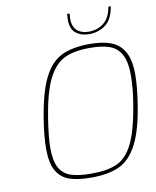

<svg xmlns="http://www.w3.org/2000/svg" viewBox="-99 -1002 878 1083"><g transform="rotate(-10 340.0 -460.5)"><path d="M112 -199Q112 -269 128 -368Q152 -518 192.5 -598Q233 -678 295.5 -708Q358 -738 457 -738Q531 -738 579.5 -719Q628 -700 654 -653.5Q680 -607 680 -524Q680 -453 664 -354Q641 -206 599 -128Q557 -50 495 -22Q433 6 336 6Q259 6 211 -10.5Q163 -27 137.5 -71.5Q112 -116 112 -199ZM640 -361Q655 -451 655 -525Q655 -603 631.5 -644.5Q608 -686 564.5 -701Q521 -716 452 -716Q362 -716 306 -688.5Q250 -661 212.5 -584.5Q175 -508 152 -361Q136 -255 136 -199Q136 -124 158 -84.5Q180 -45 223.5 -30.5Q267 -16 342 -16Q434 -16 489 -41.5Q544 -67 580 -141Q616 -215 640 -361ZM359 -894Q359 -903 361 -927H375Q373 -905 373 -897Q373 -851 398 -829Q423 -807 464 -807Q514 -807 550.5 -835.5Q587 -864 597 -927H611Q599 -853 558.5 -823Q518 -793 464 -793Q419 -793 389 -816.5Q359 -840 359 -894Z"/></g></svg>

Font: Exo Thin
Style: Italic
Weight: 250
Italic angle: -9°
Designer: Natanael Gama
Foundry: Natanael Gama
Version: Version 1.500; ttfautohint (v1.6)